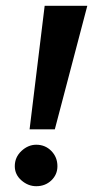

<svg xmlns="http://www.w3.org/2000/svg" viewBox="-20 -634 321 662"><path d="M82 -188 134 -614H281L169 -188ZM105 8Q77 8 54 -12Q31 -32 31 -61Q31 -92 54 -113.5Q77 -135 105 -135Q136 -135 157 -113.5Q178 -92 178 -61Q178 -32 157 -12Q136 8 105 8Z"/></svg>

Font: Manuale
Style: Italic
Weight: 400
Italic angle: -11°
Designer: Eduardo Tunni / Pablo Cosgaya
Foundry: Eduardo Tunni / Pablo Cosgaya
Version: Version 1.002